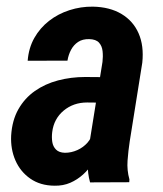

<svg xmlns="http://www.w3.org/2000/svg" viewBox="-20 -559 499 589"><path d="M253.4 -114.3 294.4 -369.1Q296.4 -385.7 294.7 -401.9Q293 -418 283.7 -428.2Q274.4 -438.5 253.9 -439Q233.4 -439.5 219.7 -430.4Q206.1 -421.4 198 -406.2Q189.9 -391.1 187 -373L64.9 -372.6Q67.9 -411.6 85.2 -442.4Q102.5 -473.1 130.4 -494.9Q158.2 -516.6 193.1 -527.8Q228 -539.1 265.1 -538.6Q316.9 -537.6 352.8 -516.1Q388.7 -494.6 405.3 -456.5Q421.9 -418.5 416.5 -366.7L377.9 -125Q373.5 -96.2 371.3 -66.4Q369.1 -36.6 377 -8.8L376.5 0L256.3 0.5Q248.5 -27.3 249.3 -56.6Q250 -85.9 253.4 -114.3ZM305.2 -322.3 292.5 -244.1 247.1 -244.6Q226.1 -244.6 208 -238.3Q189.9 -231.9 175.3 -219.7Q160.6 -207.5 151.6 -190.9Q142.6 -174.3 140.1 -153.3Q138.2 -137.7 140.4 -123.5Q142.6 -109.4 151.9 -100.1Q161.1 -90.8 179.2 -90.3Q198.7 -90.3 217.3 -98.6Q235.8 -106.9 248.8 -121.8Q261.7 -136.7 264.6 -156.7L286.1 -105.5Q278.3 -82 265.6 -61Q252.9 -40 235.1 -23.9Q217.3 -7.8 195.6 1.7Q173.8 11.2 147 10.7Q103.5 10.3 73 -11Q42.5 -32.2 27.3 -66.9Q12.2 -101.6 14.2 -143.1Q17.1 -189.9 36.4 -223.9Q55.7 -257.8 86.9 -279.8Q118.2 -301.8 158 -312.3Q197.8 -322.8 241.2 -322.8Z"/></svg>

Font: Roboto Condensed SemiBold
Style: Italic
Weight: 600
Italic angle: -12°
Designer: Christian Robertson
Foundry: Google
Version: Version 3.008; 2023